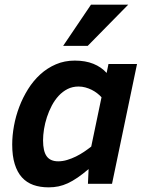

<svg xmlns="http://www.w3.org/2000/svg" viewBox="-20 -786 622 821"><path d="M32.2 -168Q32.2 -206.5 39.8 -248Q47.4 -289.6 62.5 -329.3Q77.6 -369.1 100.1 -405Q122.6 -440.9 152.3 -468Q182.1 -495.1 219 -511Q255.9 -526.9 299.8 -526.9Q345.2 -526.9 379.2 -513.2Q413.1 -499.5 436 -474.1L443.8 -512.2H565.9L459 0H356L358.9 -63Q333.5 -41.5 311.8 -26.6Q290 -11.7 270 -2.4Q250 6.8 230 11Q210 15.1 188 15.1Q151.4 15.1 122.6 4.9Q93.8 -5.4 73.7 -27.6Q53.7 -49.8 43 -84.5Q32.2 -119.1 32.2 -168ZM414.1 -370.1Q406.2 -378.9 395.5 -387.2Q384.8 -395.5 372.1 -401.9Q359.4 -408.2 345.2 -412.1Q331.1 -416 315.9 -416Q290 -416 268.8 -405.3Q247.6 -394.5 230.7 -376.2Q213.9 -357.9 201.4 -334.2Q189 -310.5 180.7 -285.2Q172.4 -259.8 168.2 -233.9Q164.1 -208 164.1 -186Q164.1 -139.2 179.7 -117.7Q195.3 -96.2 229 -96.2Q248 -96.2 267.3 -102.1Q286.6 -107.9 304.9 -116.9Q323.2 -126 339.8 -137.2Q356.4 -148.4 370.1 -159.2ZM355 -589.8H250L369.1 -766.1H528.3Z"/></svg>

Font: Lorenzo Sans
Style: Bold Italic
Weight: 700
Italic angle: -12°
Foundry: Intel Corporation
Version: Version 1.00; ttfautohint (v1.5)